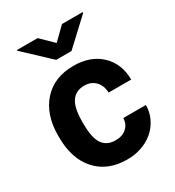

<svg xmlns="http://www.w3.org/2000/svg" viewBox="-182 -857 886 973"><g transform="rotate(-30 260.5 -370.0)"><path d="M273.9 -104Q313 -104 337.4 -125.5Q361.8 -147 362.8 -182.6H495.1Q494.6 -128.9 465.8 -84.2Q437 -39.6 387 -14.9Q336.9 9.8 276.4 9.8Q163.1 9.8 97.7 -62.3Q32.2 -134.3 32.2 -261.2V-270.5Q32.2 -392.6 97.2 -465.3Q162.1 -538.1 275.4 -538.1Q374.5 -538.1 434.3 -481.7Q494.1 -425.3 495.1 -331.5H362.8Q361.8 -372.6 337.4 -398.2Q313 -423.8 272.9 -423.8Q223.6 -423.8 198.5 -387.9Q173.3 -352.1 173.3 -271.5V-256.8Q173.3 -175.3 198.2 -139.6Q223.1 -104 273.9 -104ZM260.7 -680.7 332 -750.5H452.6V-745.1L305.2 -607.9H215.8L68.4 -746.1V-750.5H189Z"/></g></svg>

Font: SteelSelectRoboto
Style: Roboto-Bold
Weight: 700
Designer: Google
Version: Version 2.137; 2017